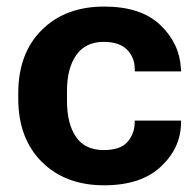

<svg xmlns="http://www.w3.org/2000/svg" viewBox="-20 -550 595 585"><path d="M35.6 -250Q35.6 -128.2 107.4 -56.8Q179.2 14.6 297.4 14.6Q409.7 14.6 470.6 -42.7Q531.5 -100.1 531.5 -176.5V-182.6H390.4V-177.2Q390.4 -143.8 369.1 -118.3Q347.9 -92.8 295.9 -92.8Q238.8 -92.8 211.4 -133.2Q184.1 -173.6 184.1 -241.9V-273.7Q184.1 -341.8 212.3 -382.1Q240.5 -422.4 296.1 -422.4Q343.5 -422.4 367.1 -398.6Q390.6 -374.8 390.6 -338.9V-332.5H532L531.2 -341.3Q527.1 -418 468.3 -474Q409.4 -530 297.4 -530Q179 -530 107.3 -458.7Q35.6 -387.5 35.6 -265.6Z"/></svg>

Font: Roboto Flex
Style: Regular
Weight: 400
Designer: Berlow after Robertson
Foundry: Google
Version: Version 3.200;gftools[0.9.32]